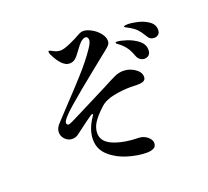

<svg xmlns="http://www.w3.org/2000/svg" viewBox="-138 -969 1277 1179"><g transform="rotate(-20 500.0 -380.0)"><path d="M345 -150Q345 -215 391 -283Q398 -293 398 -297Q398 -300 395 -300Q390 -300 381 -294L342 -266Q289 -227 275 -216Q254 -198 229 -198Q202 -198 182.5 -218Q163 -238 163 -263Q163 -292 189 -318Q195 -325 254 -388Q344 -483 406 -552Q468 -621 509 -682Q533 -717 533 -734Q533 -744 528.5 -750.5Q524 -757 516 -757Q499 -757 479 -737Q467 -725 447 -697Q426 -667 410 -653Q394 -639 371 -639Q322 -639 277 -733Q273 -742 273 -749Q273 -756 278 -756Q281 -756 299 -747Q322 -733 347 -733Q367 -733 409 -751Q451 -769 483 -788Q501 -798 517 -798Q539 -798 568.5 -782Q598 -766 618.5 -740.5Q639 -715 639 -690Q639 -675 630 -664Q621 -653 599 -636L580 -621Q561 -605 539 -588Q517 -571 498 -555Q373 -455 298.5 -390Q224 -325 224 -303Q224 -297 228 -293Q232 -289 238 -289Q243 -289 259.5 -296.5Q276 -304 293 -313L335 -334Q428 -380 523 -429Q581 -460 608 -472Q635 -484 663 -484Q703 -484 737.5 -461Q772 -438 772 -406Q772 -388 758 -381Q744 -374 716 -374L672 -375Q619 -375 561 -363.5Q503 -352 471 -321Q427 -281 405 -247.5Q383 -214 383 -178Q383 -128 435 -101Q487 -74 570 -67L614 -65Q647 -63 669.5 -43.5Q692 -24 692 -3Q692 20 674 29Q656 38 629 38Q574 38 507.5 18.5Q441 -1 393 -43.5Q345 -86 345 -150ZM871 -636Q852 -668 836 -685Q820 -702 794 -717Q783 -723 776 -726.5Q769 -730 765.5 -732.5Q762 -735 762 -738Q762 -741 770 -742.5Q778 -744 786 -744Q814 -744 852.5 -735Q891 -726 921.5 -704.5Q952 -683 952 -648Q952 -628 940.5 -618.5Q929 -609 914 -609Q885 -609 871 -636ZM767 -543Q756 -575 740.5 -598.5Q725 -622 700 -642Q695 -646 687 -651.5Q679 -657 679 -661Q679 -666 690 -666Q707 -666 747.5 -653.5Q788 -641 821 -615.5Q854 -590 854 -553Q854 -530 842 -519.5Q830 -509 813 -509Q799 -509 786 -518Q773 -527 767 -543Z"/></g></svg>

Font: Shippori Mincho B1 SemiBold
Style: Regular
Weight: 600
Designer: FONTDASU
Foundry: FONTDASU / Google Inc. / but / Adobe
Version: Version 3.110; ttfautohint (v1.8.3)